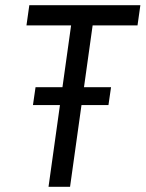

<svg xmlns="http://www.w3.org/2000/svg" viewBox="-20 -720 561 740"><path d="M167 0 254 -622H82L93 -700H521L510 -622H337L250 0ZM107 -315 117 -384H408L398 -315Z"/></svg>

Font: Finlandica
Style: Italic
Weight: 400
Italic angle: -8°
Designer: Niklas Ekholm, Juho Hiilivirta, Jaakko Suomalainen
Foundry: Helsinki Type Studio
Version: Version 1.064